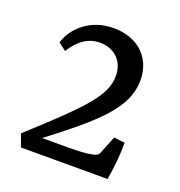

<svg xmlns="http://www.w3.org/2000/svg" viewBox="-100 -594 635 679"><g transform="rotate(20 218.0 -254.5)"><path d="M377 0C385 -45 390 -97 390 -141L349 -146L324 -84C320 -72 315 -66 295 -63C278 -59 248 -57 208 -57H110C279 -186 367 -263 367 -367C367 -457 302 -509 216 -509C126 -509 69 -452 52 -396L81 -374C109 -419 143 -444 188 -444C238 -444 280 -412 280 -352C280 -279 222 -218 34 -47L51 0Z"/></g></svg>

Font: Yrsa
Style: Regular
Weight: 400
Designer: Anna Giedrys (Yrsa+Rasa design), David Brezina (Yrsa art-direction, Rasa art-direction, design)
Foundry: Rosetta Type Foundry
Version: Version 1.001;PS 1.1;hotconv 1.0.88;makeotf.lib2.5.647800